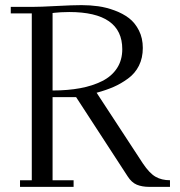

<svg xmlns="http://www.w3.org/2000/svg" viewBox="-20 -729 703 749"><path d="M22 -676.8V-702.1H104Q136.7 -702.1 200.2 -705.6Q263.7 -709 297.9 -709Q331.5 -709 363.3 -704.6Q395 -700.2 427.2 -688.2Q459.5 -676.3 483.2 -658.2Q506.8 -640.1 522 -610.1Q537.1 -580.1 537.1 -542Q537.1 -502.9 522 -472.7Q506.8 -442.4 479.2 -422.4Q451.7 -402.3 423.1 -389.9Q394.5 -377.4 356.9 -367.2L537.1 -91.8Q563 -53.2 586.7 -39.6Q610.4 -25.9 643.1 -25.9V0H563Q534.2 0 513.7 -8.5Q493.2 -17.1 478 -41L276.9 -350.1H185.1V-25.9H267.1V0H58.1V-25.9H104V-676.8ZM185.1 -376Q244.6 -376 293 -385Q341.3 -394 378.7 -412.8Q416 -431.6 436.5 -463.1Q457 -494.6 457 -537.1Q457 -682.1 250 -682.1Q233.9 -682.1 217.8 -681.2Q201.7 -680.2 193.4 -679.2L185.1 -678.2Z"/></svg>

Font: Dehuti Alt
Style: Book
Weight: 400
Version: Version 1.2